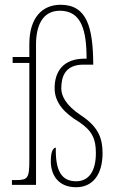

<svg xmlns="http://www.w3.org/2000/svg" viewBox="-20 -775 488 805"><path d="M299 10C368 10 410 -42 410 -133C410 -194 393 -243 320 -291C253 -335 237 -376 237 -404C237 -451 251 -504 330 -504H371C370 -660 345 -755 234 -755C159 -755 103 -703 103 -590V-536H33V-511H103V-103C103 -29 97 -20 47 -20H30V0H131V-588C131 -662 155 -730 231 -730C321 -730 343 -649 343 -529C242 -532 209 -472 209 -405C209 -344 251 -300 311 -264C368 -226 382 -191 382 -133C382 -58 353 -15 299 -15C236 -15 212 -62 214 -156C207 -156 193 -148 193 -99C193 -43 223 10 299 10Z"/></svg>

Font: Noto Serif Sinhala ExtraCondensed Thin
Style: Regular
Weight: 100
Width: 2
Designer: Jelle Bosma - Monotype Design Team
Foundry: Monotype Imaging Inc.
Version: Version 2.007